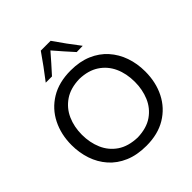

<svg xmlns="http://www.w3.org/2000/svg" viewBox="-269 -1209 1404 1404"><g transform="rotate(-45 433.0 -507.5)"><path d="M436.5 11.7Q339.8 11.7 267.6 -19.3Q195.3 -50.3 147.5 -104.7Q99.6 -159.2 75.9 -229.7Q52.2 -300.3 52.2 -378.9Q52.2 -489.3 96.7 -577.9Q141.1 -666.5 226.3 -718.5Q311.5 -770.5 433.6 -770.5Q526.9 -770.5 597.9 -740.2Q668.9 -710 717 -656.2Q765.1 -602.5 789.8 -531.7Q814.5 -460.9 814.5 -379.4Q814.5 -267.1 769.5 -178.7Q724.6 -90.3 640.1 -39.3Q555.7 11.7 436.5 11.7ZM434.6 -76.7Q529.3 -79.6 589.6 -121.8Q649.9 -164.1 678.5 -231.9Q707 -299.8 707 -379.4Q707 -465.3 676.3 -532.5Q645.5 -599.6 585 -639.4Q524.4 -679.2 434.6 -681.6Q341.3 -679.2 280.3 -637.7Q219.2 -596.2 189.2 -528.6Q159.2 -460.9 159.2 -379.4Q159.2 -298.3 188.5 -230.5Q217.8 -162.6 278.6 -121.1Q339.4 -79.6 434.6 -76.7ZM560.1 -834Q527.3 -870.1 495.4 -906.2Q463.4 -942.4 432.6 -978.5Q401.9 -942.9 370.6 -907.5Q339.4 -872.1 306.2 -835.9H241.7Q278.8 -883.8 314 -931.9Q349.1 -980 381.8 -1027.3H483.4Q549.8 -930.2 623.5 -835.4Z"/></g></svg>

Font: Pinar DS1 Medium
Style: Regular
Weight: 500
Designer: Amin Abedi
Version: Version 3.000